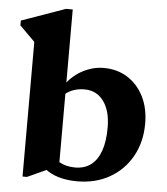

<svg xmlns="http://www.w3.org/2000/svg" viewBox="-54 -814 764 877"><g transform="rotate(5 327.5 -375.0)"><path d="M332 15.2Q238.6 15.2 183.4 -28.2V-120.6Q213.4 -81.6 244.9 -64.2Q276.4 -46.8 317.2 -46.8Q360.2 -46.8 389.7 -69Q419.2 -91.2 434.5 -134.3Q449.8 -177.4 449.8 -240.8Q449.8 -317.8 417.5 -361.9Q385.2 -406 329.6 -406Q299.6 -406 274.6 -396.1Q249.6 -386.2 229 -365.6V-424.4H240Q269.2 -464.4 314.9 -487.8Q360.6 -511.2 409 -511.2Q471.4 -511.2 518.6 -481Q565.8 -450.8 592.4 -397.7Q619 -344.6 619 -274Q619 -189.6 582.3 -124Q545.6 -58.4 480.9 -21.6Q416.2 15.2 332 15.2ZM82 15.2V-638.2L125 -559.2L12.2 -671.6V-693.8L213 -765H244V-49.6L102.4 15.2Z"/></g></svg>

Font: Platypi Light
Style: Regular
Weight: 300
Designer: David Sargent
Foundry: Bolt Cutter Type
Version: Version 1.200